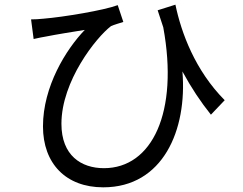

<svg xmlns="http://www.w3.org/2000/svg" viewBox="-20 -757 1040 822"><path d="M942 -328C815 -456 756 -617 731 -737L655 -713C663 -688 671 -663 679 -640C746 -276 631 -37 425 -37C328 -37 243 -91 243 -227C243 -410 392 -597 455 -645C469 -652 494 -658 508 -663L484 -735C426 -713 252 -684 166 -677C148 -675 128 -674 113 -674L124 -590C145 -595 162 -598 179 -601C218 -609 293 -621 343 -629C262 -545 164 -386 164 -216C164 -57 262 45 422 45C678 45 782 -201 761 -451C799 -381 839 -321 883 -266Z"/></svg>

Font: Noto Sans CJK KR Regular
Style: Regular
Weight: 400
Designer: Ryoko NISHIZUKA (kana & ideographs); Paul D. Hunt (Latin, Greek & Cyrillic); Wenlong ZHANG (bopomofo); Sandoll Communica
Foundry: Adobe Systems Incorporated
Version: Version 1.004;PS 1.004;hotconv 1.0.82;makeotf.lib2.5.63406